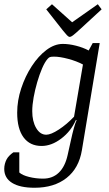

<svg xmlns="http://www.w3.org/2000/svg" viewBox="-23 -720 512 905"><path d="M140 165Q71 165 34 142Q-3 119 -3 76Q-3 64 0 52.5Q3 41 8 31.5Q13 22 21.5 13.5Q30 5 40 -2H68V93Q82 106 114 114Q146 122 180 122Q225 122 254.5 93.5Q284 65 296 10Q304 -25 311 -57.5Q318 -90 325 -115.5Q332 -141 338 -153L335 -155Q312 -102 266 -67Q220 -32 173 -32Q118 -32 88 -72.5Q58 -113 58 -189Q58 -246 77 -303.5Q96 -361 127 -408.5Q158 -456 196 -484.5Q234 -513 273 -513Q302 -513 335.5 -504.5Q369 -496 395 -482L414 -517H447L363 -12Q349 73 290.5 119Q232 165 140 165ZM195 -85Q217 -85 254.5 -109.5Q292 -134 326 -170L368 -416Q338 -432 298.5 -442.5Q259 -453 232 -453Q218 -453 212.5 -451Q207 -449 201 -442Q188 -427 175.5 -398Q163 -369 152.5 -333Q142 -297 135.5 -261Q129 -225 129 -196Q129 -148 147.5 -116.5Q166 -85 195 -85ZM306 -546Q300 -546 292.5 -554Q285 -562 273 -577L195 -676L222 -700L317 -615L438 -700L456 -676L355 -583Q330 -560 320.5 -553Q311 -546 306 -546Z"/></svg>

Font: Faustina Light Light
Style: Italic
Weight: 300
Italic angle: -8°
Version: Version 1.200